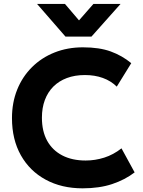

<svg xmlns="http://www.w3.org/2000/svg" viewBox="-20 -960 738 994"><path d="M407.5 15Q299 15 216.5 -29.8Q134 -74.5 88 -156.2Q42 -238 42 -348.5Q42 -429 69 -496Q96 -563 145.5 -612.2Q195 -661.5 262.2 -688.2Q329.5 -715 409.5 -715Q494.5 -715 553.5 -693.5Q612.5 -672 659.5 -633L584.5 -511.5Q554 -541.5 512.2 -556.5Q470.5 -571.5 419.5 -571.5Q367.5 -571.5 326.2 -556Q285 -540.5 256.2 -511.8Q227.5 -483 212.2 -442.2Q197 -401.5 197 -350.5Q197 -280.5 224.2 -231.2Q251.5 -182 302.2 -155.5Q353 -129 423.5 -129Q472.5 -129 519.8 -144Q567 -159 609 -192L677 -67.5Q627.5 -29.5 561 -7.2Q494.5 15 407.5 15ZM319 -770.5 172 -939.5H316.5L389 -854.5L463.5 -939.5H604L453.5 -770.5Z"/></svg>

Font: Geologica SemiBold
Style: Regular
Weight: 600
Designer: Sindre Bremnes, Frode Helland
Foundry: Monokrom Skriftforlag AS
Version: Version 1.010;gftools[0.9.28]